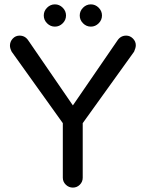

<svg xmlns="http://www.w3.org/2000/svg" viewBox="-20 -850 664 876"><path d="M179.7 -779.3Q179.7 -799.8 194.8 -814.9Q210 -830.1 230.5 -830.1Q251 -830.1 266.1 -814.9Q281.2 -799.8 281.2 -779.3Q281.2 -758.8 266.1 -743.7Q251 -728.5 230.5 -728.5Q210 -728.5 194.8 -743.7Q179.7 -758.8 179.7 -779.3ZM343.8 -779.3Q343.8 -799.8 358.9 -814.9Q374 -830.1 394.5 -830.1Q415 -830.1 430.2 -814.9Q445.3 -799.8 445.3 -779.3Q445.3 -758.8 430.2 -743.7Q415 -728.5 394.5 -728.5Q374 -728.5 358.9 -743.7Q343.8 -758.8 343.8 -779.3ZM266.6 -39.1V-288.1L33.2 -614.3Q25.4 -629.9 25.4 -641.6Q25.4 -660.2 38.1 -673.8Q50.8 -687.5 69.3 -687.5Q94.7 -687.5 109.4 -665L312.5 -369.1L515.6 -665Q530.3 -687.5 555.7 -687.5Q573.2 -687.5 586.4 -674.3Q599.6 -661.1 599.6 -643.6Q599.6 -631.8 591.8 -614.3L357.4 -288.1V-39.1Q357.4 -20.5 344.2 -7.3Q331.1 5.9 312.5 5.9Q293.9 5.9 280.3 -7.3Q266.6 -20.5 266.6 -39.1Z"/></svg>

Font: FakePearl
Style: Regular
Weight: 400
Version: Version 1.2